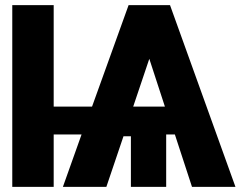

<svg xmlns="http://www.w3.org/2000/svg" viewBox="-20 -731 951 751"><path d="M28 0H190V-205H299L226 0H396L463 -198H492V0H630V-205H664L731 0H901L645 -711H483L340 -314H190V-711H28ZM501 -314 564 -501 625 -314Z"/></svg>

Font: Asimov Pro
Style: Blk
Weight: 900
Designer: Google
Version: Version 2.000980; 2014